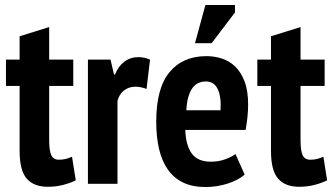

<svg xmlns="http://www.w3.org/2000/svg" viewBox="-20 -740 1343 773"><path d="M4 -500H59V-594L178 -631V-500H275V-394H178V-176Q178 -133 186.5 -115Q195 -97 217 -97Q232 -97 244 -100Q256 -103 270 -109L285 -14Q263 -3 234 4.5Q205 12 173 12Q116 12 87.5 -21Q59 -54 59 -132V-394H4Z M570 -382Q546 -391 526 -391Q499 -391 479.5 -376Q460 -361 453 -334V0H334V-500H425L439 -440H443Q456 -473 480.5 -491.5Q505 -510 537 -510Q561 -510 584 -500Z M965 -37Q940 -15 897 -1Q854 13 807 13Q755 13 717.5 -5Q680 -23 656 -57Q632 -91 620.5 -139.5Q609 -188 609 -250Q609 -385 662.5 -449.5Q716 -514 811 -514Q843 -514 873 -504.5Q903 -495 926.5 -472.5Q950 -450 964.5 -412.5Q979 -375 979 -318Q979 -296 976.5 -271Q974 -246 969 -217H726Q728 -155 752 -122Q776 -89 829 -89Q861 -89 887.5 -99Q914 -109 928 -120ZM809 -412Q771 -412 752 -381.5Q733 -351 730 -296H868Q871 -353 856 -382.5Q841 -412 809 -412ZM807 -720H926V-690L832 -566H765Z M1016 -500H1071V-594L1190 -631V-500H1287V-394H1190V-176Q1190 -133 1198.5 -115Q1207 -97 1229 -97Q1244 -97 1256 -100Q1268 -103 1282 -109L1297 -14Q1275 -3 1246 4.5Q1217 12 1185 12Q1128 12 1099.5 -21Q1071 -54 1071 -132V-394H1016Z"/></svg>

Font: PT Sans Narrow
Style: Bold
Weight: 700
Width: 3
Designer: A.Korolkova, O.Umpeleva, V.Yefimov
Foundry: ParaType Ltd
Version: Version 2.003W OFL